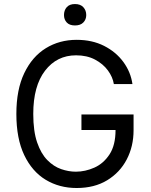

<svg xmlns="http://www.w3.org/2000/svg" viewBox="-20 -938 762 968"><path d="M653.4 -360.8V-281.2Q653.4 -200.3 619 -134.2Q584.5 -68.2 520.2 -29.1Q456 9.9 366.5 9.9Q279.1 9.9 210.4 -31.6Q141.7 -73.2 102.1 -156.2Q62.5 -239.3 62.5 -363.6Q62.5 -486.5 102.5 -569.6Q142.4 -652.7 211.1 -695Q279.8 -737.2 366.5 -737.2Q444.6 -737.2 504.8 -706.7Q565 -676.1 602.1 -625.4Q639.2 -574.6 647.7 -514.2H554Q548.3 -549.7 524 -582.9Q499.6 -616.1 459 -637.6Q418.3 -659.1 363.6 -659.1Q266.7 -659.1 207.2 -581.7Q147.7 -504.3 147.7 -363.6Q147.7 -276.3 167.3 -219.6Q186.8 -163 218.8 -130.7Q250.7 -98.4 288.4 -85.4Q326 -72.4 362.2 -72.4Q409.8 -72.4 456 -93Q502.1 -113.6 532.3 -159.8Q562.5 -206 562.5 -282.7H390.6V-360.8ZM302.6 -862.2Q302.6 -885.7 316.4 -901.6Q330.3 -917.6 358 -917.6Q385.7 -917.6 400.2 -901.6Q414.8 -885.7 414.8 -862.2Q414.8 -839.8 400.2 -824.8Q385.7 -809.7 358 -809.7Q330.3 -809.7 316.4 -824.8Q302.6 -839.8 302.6 -862.2Z"/></svg>

Font: Inter UI
Style: Regular
Weight: 400
Designer: Rasmus Andersson
Foundry: rsms
Version: Version 2.2